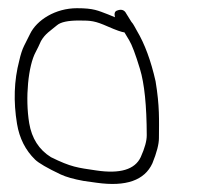

<svg xmlns="http://www.w3.org/2000/svg" viewBox="-20 -473 494 468"><path d="M283.4 -394C284.4 -392 288.2 -385.6 294.9 -374.8C301.5 -364 310.3 -340.8 321.1 -305.1C332 -269.5 337.5 -215.6 337.7 -143.5C337.8 -129.8 332.9 -112 323 -90C308.8 -59.8 272.8 -48.9 214.9 -57.5C168.8 -64.3 153.6 -65.5 104 -90C75 -108.2 57.4 -135.8 51.2 -172.7C41 -234.3 48.9 -312.9 66.9 -346C71.2 -354 75.5 -363 79.9 -373C90.5 -391.2 101.9 -397.1 119 -411.5C128 -419.2 145.9 -423 172.6 -423C202.1 -423 211.3 -422.2 242.5 -408.5C263 -399.5 276.6 -394.7 283.4 -394ZM260.2 -431C255.9 -433 250.2 -435.3 243.1 -438C218.5 -447.2 208.9 -453 167.6 -453C115.1 -453 69.5 -424.3 53.1 -390L38.8 -361.5C34.3 -352.5 30.3 -340.3 26.9 -325C14.2 -276.8 12.5 -225.4 21.5 -171C27.4 -135.8 42.1 -106.8 65.5 -84C74.4 -75.4 95.2 -63.3 127.9 -47.8C140.9 -41.7 159.5 -36.4 183.7 -32L215.9 -27.5C287.2 -17.5 332.4 -33.4 351.5 -75C362.1 -101.1 367.4 -121.6 367.4 -136.5C367.6 -180.6 369.4 -213.5 359.2 -275C347.9 -325 332.8 -366 313.7 -398C308.8 -406.2 305.8 -413.8 300.1 -420L287.7 -440C283.2 -449 275.5 -451.4 264.6 -447C259.6 -445 258.1 -439.7 260.2 -431Z"/></svg>

Font: MewTooHand
Style: Lta
Weight: 400
Designer: Mew Too, Robert Jablonski
Version: Version 0.77